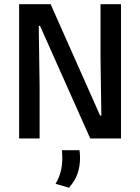

<svg xmlns="http://www.w3.org/2000/svg" viewBox="-20 -659 667 914"><path d="M221 -639 456.5 -109H462.5L458.5 -385V-639H556V0H409.5L170.5 -536H164.5L168.5 -248.5V0H71V-639ZM358.5 56Q359.5 63 360.2 72.5Q361 82 361 92.5Q361 133.5 349 167.8Q337 202 308.5 234.5L244.5 216Q260.5 189 268.5 159.5Q276.5 130 276.5 93.5Q276.5 83.5 276 74.5Q275.5 65.5 274.5 56Z"/></svg>

Font: Anek Latin Medium
Style: Regular
Weight: 500
Designer: Yesha Goshar
Foundry: Ek Type
Version: Version 1.003